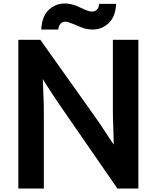

<svg xmlns="http://www.w3.org/2000/svg" viewBox="-20 -1026 897 1099"><path d="M85 -798H211L518 -366Q531 -349 550 -320.5Q569 -292 587 -264Q608 -233 631 -198Q630 -242 629 -282Q627 -316 626.5 -351Q626 -386 626 -406V-798H772V53H652L332 -410Q321 -426 302.5 -453.5Q284 -481 267 -507Q247 -538 225 -573Q227 -532 228 -495Q230 -463 230.5 -429.5Q231 -396 231 -375V53H85ZM216 -857Q220 -932 258.5 -969Q297 -1006 351 -1006Q383 -1006 419 -992Q432 -987 445.5 -980Q459 -973 472 -968Q491 -960 507 -960Q523 -960 534 -970Q545 -980 548 -1004H645Q641 -930 602 -893.5Q563 -857 510 -857Q476 -857 444 -870Q416 -882 399.5 -888.5Q383 -895 374 -898Q365 -901 361.5 -901.5Q358 -902 354 -902Q338 -902 327.5 -891.5Q317 -881 313 -857Z"/></svg>

Font: LINE Seed JP_TTF Bold
Style: Regular
Weight: 700
Designer: LINE & Fontrix & Fontworks
Version: Version 1.009